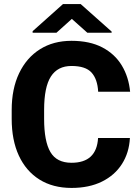

<svg xmlns="http://www.w3.org/2000/svg" viewBox="-20 -924 695 954"><path d="M467.3 -238.3H625.5Q621.6 -165 585.9 -109.1Q550.3 -53.2 486.6 -21.7Q422.9 9.8 335.4 9.8Q242.7 9.8 176 -32Q109.4 -73.7 73.7 -150.6Q38.1 -227.5 38.1 -333.5V-377Q38.1 -482.9 75 -560.1Q111.8 -637.2 178.5 -679.2Q245.1 -721.2 335 -721.2Q425.8 -721.2 488.3 -688.5Q550.8 -655.8 585.2 -598.6Q619.6 -541.5 626.5 -468.3H467.8Q464.4 -530.8 434.8 -563.5Q405.3 -596.2 335 -596.2Q266.6 -596.2 232.9 -543.9Q199.2 -491.7 199.2 -377.9V-333.5Q199.2 -221.7 230.5 -168.5Q261.7 -115.2 335.4 -115.2Q460 -115.2 467.3 -238.3ZM380.9 -903.8 534.7 -767.1V-761.2H414.1L336.9 -830.1L260.3 -761.2H142.1V-769L293 -903.8Z"/></svg>

Font: Vazirmatn UI ExtraBold
Style: Regular
Weight: 800
Designer: Saber Rastikerdar
Foundry: Saber Rastikerdar
Version: Version 33.003